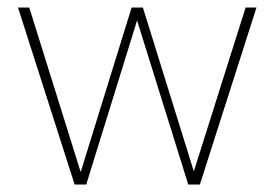

<svg xmlns="http://www.w3.org/2000/svg" viewBox="-20 -492 732 512"><path d="M179 0 28 -472H58L198 -24L192 -23L331 -472H361L500 -25L494 -26L635 -472H664L513 0H482L341 -452H350L210 0Z"/></svg>

Font: SUSE Thin
Style: Regular
Weight: 250
Designer: Rene Bieder
Foundry: SUSE
Version: Version 1.000